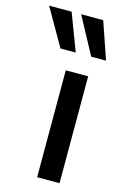

<svg xmlns="http://www.w3.org/2000/svg" viewBox="-207 -806 543 857"><g transform="rotate(15 64.5 -377.0)"><path d="M56 0V-494H159.5V0ZM218.5 -582H150L57.5 -753.5H159.5ZM78.5 -582H8L-90.5 -753.5H13.5Z"/></g></svg>

Font: Cabin SemiCondensedMedium
Style: Regular
Weight: 500
Width: 4
Designer: Pablo Impallari
Foundry: Pablo Impallari. http://www.impallari.com Igino Marini. http://www.ikern.com
Version: Version 3.001